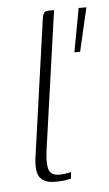

<svg xmlns="http://www.w3.org/2000/svg" viewBox="-43 -536 323 570"><g transform="rotate(-5 118.0 -251.0)"><path d="M99 3Q65 3 52.5 -16Q40 -35 48 -84L104 -481Q105 -489 107 -494.5Q109 -500 113 -502.5Q117 -505 125 -505H140Q140 -505 138.5 -496.5Q137 -488 135 -472L81 -91Q76 -53 82 -35Q88 -17 113 -17Q119 -17 131.5 -18.5Q144 -20 148 -22L146 -2Q141 -1 129.5 1Q118 3 99 3ZM189 -375 213 -505H236L206 -375Z"/></g></svg>

Font: Genos ExtraLight
Style: Italic
Weight: 250
Italic angle: -8°
Designer: Robert E. Leuschke
Foundry: Robert E. Leuschke
Version: Version 1.010